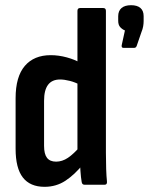

<svg xmlns="http://www.w3.org/2000/svg" viewBox="-20 -714 575 742"><path d="M152.3 8Q96.3 8 68.3 -28.1Q40.3 -64.1 40.3 -139.1V-334.4Q40.3 -417.7 75.9 -459.3Q111.4 -500.8 175.9 -500.8Q206.5 -500.8 237.9 -492.3Q269.4 -483.7 290.8 -470.8L292.3 -384.6Q270.6 -396.2 249.6 -401.5Q228.7 -406.8 212.1 -406.8Q181.2 -406.8 165.8 -386.4Q150.3 -365.9 150.3 -324.4V-150.5Q150.3 -118.6 161.7 -104Q173.1 -89.3 196.8 -89.3Q220.5 -89.3 242.7 -104.2Q265 -119.2 291.4 -150.1L301 -79.3Q268.8 -39.3 233 -15.6Q197.1 8 152.3 8ZM307 0Q297.1 0 295.6 -11Q292.6 -28 290.9 -53.1Q289.1 -78.2 288.6 -94.6L279.3 -123.2V-672.1Q279.3 -683 289.7 -683H378.9Q389.3 -683 389.3 -672.1V-123.8Q389.3 -90.2 390.3 -61Q391.3 -31.8 393.3 -13.4Q394.9 0 383.9 0ZM456.6 -529.1Q449.2 -529.1 450.2 -538.6L462.8 -596.3Q452.2 -600.7 444.5 -609.2Q436.8 -617.7 436.8 -633.6V-651.2Q436.8 -672 449.7 -683Q462.6 -693.9 486.4 -693.9Q510.3 -693.9 522.7 -683.2Q535.1 -672.5 535.1 -651.6V-632.6Q535.1 -623.1 533.3 -612.4Q531.5 -601.6 526.5 -589.6L508.1 -536.1Q505.1 -529.1 499.1 -529.1Z"/></svg>

Font: Sofia Sans Condensed
Style: Regular
Weight: 400
Designer: Botio Nikoltchev, Ani Petrova
Foundry: lettersoup
Version: Version 4.100